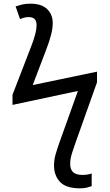

<svg xmlns="http://www.w3.org/2000/svg" viewBox="-20 -785 596 1045"><path d="M415 240Q340 240 307 205.5Q274 171 274 115Q274 86 282 57.5Q290 29 303 -8L404 -290L48 -214V-269L148 -528Q162 -563 170.5 -594.5Q179 -626 179 -649Q179 -692 136 -692Q114 -692 89 -681L65 -750Q79 -755 98.5 -760Q118 -765 146 -765Q206 -765 236.5 -735.5Q267 -706 267 -660Q267 -630 257.5 -593.5Q248 -557 229 -508L158 -322L508 -395V-337L392 -11Q380 23 373.5 43.5Q367 64 364.5 78Q362 92 362 108Q362 137 378 152Q394 167 429 167Q446 167 459 164.5Q472 162 479 159V228Q466 233 450.5 236.5Q435 240 415 240Z"/></svg>

Font: Noto Sans
Style: Regular
Weight: 400
Designer: Monotype Design Team
Foundry: Monotype Imaging Inc.
Version: Version 2.007